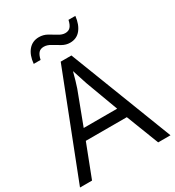

<svg xmlns="http://www.w3.org/2000/svg" viewBox="-213 -1036 1058 1160"><g transform="rotate(-30 316.0 -456.0)"><path d="M545.4 0 457.5 -226.6H171.4L84 0H0L279.3 -716.8H354L631.3 0ZM432.6 -300.3 349.1 -525.4Q346.2 -534.2 339.6 -554.2Q333 -574.2 326.2 -595.7Q319.3 -617.2 314.9 -630.4Q307.6 -600.6 298.8 -571.8Q290 -543 284.2 -525.4L199.2 -300.3ZM131.3 -786.6Q136.7 -844.7 164.8 -877.9Q192.9 -911.1 238.8 -911.1Q269 -911.1 295.2 -896.5Q321.3 -881.8 345 -866.9Q368.7 -852.1 390.1 -852.1Q413.6 -852.1 426.5 -866.5Q439.5 -880.9 446.3 -912.1H494.1Q487.8 -855 460.4 -821Q433.1 -787.1 386.7 -787.1Q358.4 -787.1 332.3 -802Q306.2 -816.9 282.2 -831.5Q258.3 -846.2 235.4 -846.2Q211.4 -846.2 198.7 -831.8Q186 -817.4 179.2 -786.6Z"/></g></svg>

Font: Open Sans
Style: Regular
Weight: 400
Designer: Monotype Design Team
Foundry: Monotype Imaging Inc.
Version: Version 3.000; ttfautohint (v1.8.4)